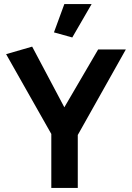

<svg xmlns="http://www.w3.org/2000/svg" viewBox="-20 -923 648 943"><path d="M362 0V-260L598 -680H462L296 -396L138 -694L10 -657L232 -265V0ZM335 -739 430 -903H296L245 -764Z"/></svg>

Font: Catamaran Thin
Style: Bold
Weight: 700
Version: Version 2.000